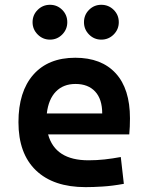

<svg xmlns="http://www.w3.org/2000/svg" viewBox="-20 -767 626 797"><path d="M335.4 9.8Q201.7 9.8 129.2 -59.8Q56.6 -129.4 56.6 -259.8Q56.6 -386.7 118.4 -457Q180.2 -527.3 292.5 -527.3Q400.9 -527.3 460.2 -462.9Q519.5 -398.4 519.5 -275.9Q519.5 -240.7 516.6 -209H179.7Q209 -101.6 347.2 -101.6Q381.3 -101.6 414.3 -105.2Q447.3 -108.9 481.4 -115.2L494.1 -3.9Q445.8 4.9 406 7.3Q366.2 9.8 335.4 9.8ZM174.3 -295.9H404.3Q404.3 -355.5 375 -387Q345.7 -418.5 293.5 -418.5Q242.7 -418.5 211.9 -386.7Q181.2 -355 174.3 -295.9ZM400.4 -602.5Q370.6 -602.5 349.6 -623.8Q328.6 -645 328.6 -674.8Q328.6 -705.1 349.6 -726.1Q370.6 -747.1 400.4 -747.1Q430.7 -747.1 451.9 -726.1Q473.1 -705.1 473.1 -674.8Q473.1 -645 451.9 -623.8Q430.7 -602.5 400.4 -602.5ZM187.5 -602.5Q157.7 -602.5 136.5 -623.8Q115.2 -645 115.2 -674.8Q115.2 -705.1 136.5 -726.1Q157.7 -747.1 187.5 -747.1Q217.3 -747.1 238.3 -726.1Q259.3 -705.1 259.3 -674.8Q259.3 -645 238.3 -623.8Q217.3 -602.5 187.5 -602.5Z"/></svg>

Font: CaskaydiaCove NF SemiBold
Style: Regular
Weight: 600
Designer: Aaron Bell
Foundry: Saja Typeworks
Version: Version 2111.001; VTT 6.35;Nerd Fonts 3.2.1